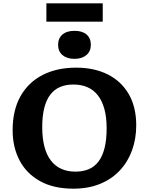

<svg xmlns="http://www.w3.org/2000/svg" viewBox="-20 -1121 894 1155"><path d="M421 14Q302.5 14 221 -31.3Q139.5 -76.5 97.7 -156Q56 -235.5 56 -338Q56 -457.5 103 -541.5Q150 -625.5 236 -669.8Q322 -714 438.5 -714Q547.5 -714 628.8 -673Q710 -632 754.8 -554.5Q799.5 -477 799.5 -367Q799.5 -286 774.3 -216.5Q749 -147 700.5 -95.3Q652 -43.5 581.8 -14.8Q511.5 14 421 14ZM433.5 -88.5Q479 -88.5 514 -103.3Q549 -118 572.7 -149.5Q596.5 -181 609 -230.5Q621.5 -280 621.5 -349Q621.5 -415.5 608 -465Q594.5 -514.5 569 -547.2Q543.5 -580 506.5 -596.2Q469.5 -612.5 421.5 -612.5Q376 -612.5 341 -597.5Q306 -582.5 282.3 -551.2Q258.5 -520 246.3 -471.5Q234 -423 234 -356.5Q234 -290 247 -239.8Q260 -189.5 285.5 -156Q311 -122.5 348.3 -105.5Q385.5 -88.5 433.5 -88.5ZM428 -767Q382.5 -767 356 -789.5Q329.5 -812 329.5 -851.5Q329.5 -890 355.2 -912.8Q381 -935.5 428 -935.5Q475.5 -935.5 501 -913.3Q526.5 -891 526.5 -851.5Q526.5 -812.5 499.8 -789.8Q473 -767 428 -767ZM259 -990.5V-1101H598V-990.5Z"/></svg>

Font: Literata Variable Black
Style: Regular
Weight: 900
Designer: Latin by Veronika Burian and Jose Scaglione. Greek by Irene Vlachou. Cyrillic by Vera Evstafieva.
Foundry: TypeTogether
Version: Version 3.021